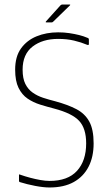

<svg xmlns="http://www.w3.org/2000/svg" viewBox="-20 -820 481 849"><path d="M64 -20V-46Q64 -50 67 -48.5Q70 -47 71 -47Q91 -40 113.5 -34Q136 -28 158.5 -24Q181 -20 199 -20Q280 -20 320.5 -64.5Q361 -109 361 -186Q361 -252 330 -285.5Q299 -319 219 -340Q188 -348 157.5 -357.5Q127 -367 102 -384Q77 -401 62 -431.5Q47 -462 47 -512Q47 -570 73 -606Q99 -642 142 -659.5Q185 -677 237 -677Q263 -677 286.5 -673.5Q310 -670 330 -665Q350 -660 366 -653Q370 -652 371.5 -650Q373 -648 373 -645V-625Q373 -619 365 -622Q339 -633 307.5 -640.5Q276 -648 237 -648Q168 -648 124 -614Q80 -580 80 -512Q80 -473 92 -449Q104 -425 124.5 -410.5Q145 -396 171 -387.5Q197 -379 225 -372Q280 -357 317.5 -337.5Q355 -318 374.5 -283Q394 -248 394 -186Q394 -126 371.5 -82.5Q349 -39 306 -15Q263 9 199 9Q172 9 135.5 2Q99 -5 67 -15Q66 -15 65 -16.5Q64 -18 64 -20ZM209 -721H185Q182 -721 182 -722.5Q182 -724 183 -725L247 -796Q249 -798 251 -799Q253 -800 255 -800H288Q290 -800 290.5 -799Q291 -798 289 -796L215 -724Q214 -723 212.5 -722Q211 -721 209 -721Z"/></svg>

Font: Glory Thin
Style: Regular
Weight: 100
Designer: Robert Leuschke
Foundry: Robert Leuschke
Version: Version 1.011